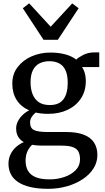

<svg xmlns="http://www.w3.org/2000/svg" viewBox="-20 -890 644 1178"><path d="M275 268.5Q212.5 268.5 166.8 257.8Q121 247 91 227Q61 207 46.5 178.5Q32 150 32 114.5Q32 82.5 44.8 56.5Q57.5 30.5 79 11.5Q100.5 -7.5 126 -18Q103 -31 91 -52Q79 -73 79 -102Q79 -124.5 89.8 -145.8Q100.5 -167 118.8 -184.5Q137 -202 159 -213Q108 -235.5 81.8 -277.2Q55.5 -319 55.5 -376.5Q55.5 -436.5 88.8 -479.2Q122 -522 175.2 -544.8Q228.5 -567.5 288 -567.5Q339 -567.5 379.5 -556.8Q420 -546 448 -524.5Q459 -536.5 489.8 -552.5Q520.5 -568.5 558.5 -568.5H589V-478.5H483.5Q491 -467.5 496 -454Q501 -440.5 503.8 -425Q506.5 -409.5 506.5 -392.5Q506.5 -331.5 476.8 -286.2Q447 -241 395 -216.2Q343 -191.5 276 -191.5Q255 -191.5 235.5 -193.5Q216 -195.5 199 -199.5Q184 -187.5 174.2 -172Q164.5 -156.5 164.5 -139Q164.5 -103.5 189.2 -91.8Q214 -80 274 -80H387.5Q452.5 -80 494.8 -63.2Q537 -46.5 557.2 -15Q577.5 16.5 577.5 61Q577.5 105.5 553.8 143.2Q530 181 488 209Q446 237 391.2 252.8Q336.5 268.5 275 268.5ZM285 210.5Q331.5 210.5 374 196.2Q416.5 182 443.8 154.5Q471 127 471 88Q471 60.5 462 41.8Q453 23 428.5 13.2Q404 3.5 357 3.5H239Q222 3.5 206.2 2.2Q190.5 1 177 -1.5Q158.5 15.5 147.8 39.8Q137 64 137 96.5Q137 132 151.5 157.5Q166 183 198.2 196.8Q230.5 210.5 285 210.5ZM285.5 -245.5Q343 -245.5 369.2 -280.8Q395.5 -316 395.5 -382.5Q395.5 -427.5 382.8 -456.8Q370 -486 344.8 -500.2Q319.5 -514.5 282.5 -514.5Q249 -514.5 223 -501.5Q197 -488.5 182.2 -460Q167.5 -431.5 167.5 -385Q167.5 -344 179.8 -312.5Q192 -281 217.8 -263.2Q243.5 -245.5 285.5 -245.5ZM247 -646 120 -839.5 159 -869.5 291 -726 423 -869 462.5 -839.5 335 -646Z"/></svg>

Font: Merriweather 24pt Medium
Style: Regular
Weight: 500
Designer: Eben Sorkin
Foundry: Eben Sorkin
Version: Version 2.100